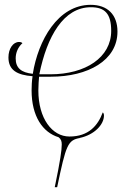

<svg xmlns="http://www.w3.org/2000/svg" viewBox="-20 -566 550 796"><path d="M207 210H217C254 33 261 15 312 6H310C372 -7 411 -50 411 -87C411 -93 409 -98 406 -100C386 -46 348 0 268 0C196 0 139 -75 139 -191C139 -208 141 -241 142 -248H191C344 -248 467 -315 467 -435C467 -505 426 -546 356 -546C220 -546 138 -398 116 -260C68 -265 45 -284 45 -324C45 -348 55 -371 73 -387C70 -390 66 -392 59 -392C34 -392 15 -364 15 -328C15 -275 51 -255 115 -250C112 -230 111 -210 111 -191C111 -84 157 -17 223 3C233 11 236 19 236 33C236 56 230 100 207 210ZM189 -258H143C175 -416 244 -536 357 -536C415 -536 441 -509 441 -438C441 -328 335 -258 189 -258Z"/></svg>

Font: Noto Serif Display Thin
Style: Italic
Weight: 100
Italic angle: -12°
Designer: Monotype Design Team
Foundry: Monotype Imaging Inc.
Version: Version 2.009